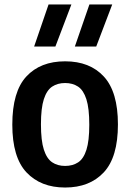

<svg xmlns="http://www.w3.org/2000/svg" viewBox="-20 -828 582 858"><path d="M271 10Q162 10 98.5 -57.5Q35 -125 35 -271Q35 -418.5 97.8 -486.2Q160.5 -554 271 -554Q381.5 -554 444.2 -485.8Q507 -417.5 507 -272Q507 -125.5 443.8 -57.8Q380.5 10 271 10ZM271 -86.5Q305 -86.5 329.2 -102.5Q353.5 -118.5 366.2 -158.5Q379 -198.5 379 -270.5Q379 -344 366 -384.5Q353 -425 328.8 -441Q304.5 -457 271 -457Q237.5 -457 213.2 -441Q189 -425 176 -385Q163 -345 163 -272.5Q163 -199.5 176 -159.2Q189 -119 213 -102.8Q237 -86.5 271 -86.5ZM314.5 -620 379.5 -808H481.5L410 -620ZM132.5 -620 197 -808H299L227.5 -620Z"/></svg>

Font: Encode Sans SmCnd SmBold
Style: Regular
Weight: 600
Width: 4
Designer: Multiple Designers
Foundry: Impallari Type
Version: Version 3.002; ttfautohint (v1.8.3) -l 8 -r 50 -G 200 -x 14 